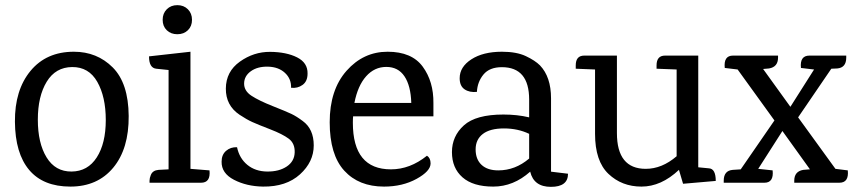

<svg xmlns="http://www.w3.org/2000/svg" viewBox="-20 -710 3320 746"><path d="M161.5 -392.5Q127 -336 127 -245Q127 -154 161 -98.5Q195 -43 258 -43.5Q321 -44 356 -98.5Q391 -153 391 -243.5Q391 -334 358 -392Q325 -450 260.5 -449.5Q196 -449 161.5 -392.5ZM267 -509Q357 -509 418 -448Q479 -387 480 -259.5Q481 -132 420 -58.5Q359 15 253.5 15Q148 15 93.5 -49.5Q39 -114 38 -237Q37 -360 98.5 -434.5Q160 -509 267 -509Z M761 0H561V-8Q561 -18 566 -30Q573 -48 596 -50L635 -52V-438L587 -443Q559 -446 559 -491L720 -509V-54L794 -48Q799 0 761 0ZM710 -592.5Q694 -577 669 -577Q644 -577 628 -592.5Q612 -608 612 -633Q612 -658 628 -674Q644 -690 669 -690Q694 -690 710 -674Q726 -658 726 -633Q726 -608 710 -592.5Z M1002 15Q938 14 889 -11.5Q840 -37 841 -82Q841 -109 858.5 -124Q876 -139 901 -138Q910 -95 941 -69.5Q972 -44 1018 -43.5Q1064 -43 1094 -63Q1124 -83 1125 -118Q1126 -153 1102 -171Q1078 -189 1030 -207.5Q982 -226 960 -236Q938 -246 911 -264Q857 -300 857.5 -366Q858 -432 912 -470.5Q966 -509 1029.5 -508.5Q1093 -508 1134.5 -487Q1176 -466 1175 -424Q1175 -394 1155.5 -380Q1136 -366 1111 -369Q1112 -404 1087 -427Q1062 -450 1021.5 -451Q981 -452 955 -433.5Q929 -415 928.5 -386Q928 -357 957 -338Q986 -319 1039 -298Q1092 -277 1112 -267.5Q1132 -258 1156 -240Q1199 -209 1199 -145Q1199 -81 1145.5 -32.5Q1092 16 1002 15Z M1664 -258H1352Q1351 -250 1351 -233Q1351 -52 1499 -52Q1573 -52 1639 -105Q1653 -96 1653 -75Q1653 -45 1598.5 -15Q1544 15 1472 15Q1374 15 1317.5 -47Q1261 -109 1261 -235Q1261 -361 1326.5 -435Q1392 -509 1486 -509Q1580 -509 1622.5 -451Q1665 -393 1664 -309ZM1357 -310H1578Q1576 -377 1551.5 -413.5Q1527 -450 1481 -450Q1435 -450 1402.5 -413.5Q1370 -377 1357 -310Z M2187 -35Q2187 16 2120.5 16Q2054 16 2040 -43Q1975 15 1896.5 15Q1818 15 1777 -21Q1736 -57 1736 -119Q1736 -181 1782.5 -223Q1829 -265 1936 -265Q1990 -265 2036 -254V-323Q2036 -449 1930 -449Q1882 -449 1858.5 -420.5Q1835 -392 1833 -353Q1804 -350 1785 -363Q1766 -376 1766 -406Q1766 -450 1811.5 -479.5Q1857 -509 1930 -509Q1987 -509 2023 -492Q2059 -475 2078 -456Q2121 -411 2121 -328V-43ZM2036 -190Q1992 -211 1938 -211Q1884 -211 1856 -189.5Q1828 -168 1828 -129.5Q1828 -91 1851 -69.5Q1874 -48 1916 -48Q1982 -48 2036 -94Z M2531 -456Q2531 -494 2564 -494H2693V-60L2734 -56Q2761 -55 2761 -7L2634 4L2618 -50Q2549 15 2472.5 15Q2396 15 2344 -34.5Q2292 -84 2292 -190V-440L2217 -443V-456Q2217 -494 2250 -494H2377V-193Q2377 -54 2489 -54Q2552 -54 2609 -103V-440L2531 -443Z M3241 0H3066V-8Q3066 -44 3101 -50L3126 -52H3127L3020 -201L2926 -54L2982 -48Q2987 0 2950 0H2792V-8Q2792 -47 2827 -50L2858 -52L2989 -242L2846 -440L2796 -446Q2791 -494 2828 -494H3003V-486Q3003 -450 2968 -444L2945 -442L3051 -295L3143 -440H3142L3092 -446Q3087 -494 3125 -494H3268V-486Q3268 -447 3233 -444L3210 -443L3081 -254L3226 -54L3274 -48Q3279 0 3241 0Z"/></svg>

Font: Karma Medium
Style: Regular
Weight: 500
Designer: Joana Correia
Foundry: Indian Type Foundry
Version: Version 1.202;PS 1.0;hotconv 1.0.78;makeotf.lib2.5.61930; tt